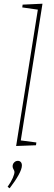

<svg xmlns="http://www.w3.org/2000/svg" viewBox="-20 -785 290 1035"><path d="M102 -760 209 -765 92 -28 176 -17 174 -2 67 2 184 -733 100 -745ZM21 222Q40 195 49 174Q58 153 58 142Q58 136 53 128Q48 120 48 112Q48 99 56.5 90.5Q65 82 76 82Q86 82 92 88.5Q98 95 98 107Q98 126 80 158.5Q62 191 32 230Z"/></svg>

Font: Bitter Pro Thin
Style: Italic
Weight: 250
Italic angle: -9°
Designer: Sol Matas, and Bitter project Authors
Foundry: Sol Matas
Version: Version 1.010